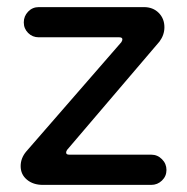

<svg xmlns="http://www.w3.org/2000/svg" viewBox="-20 -519 526 540"><path d="M38.1 -51.8Q38.1 -74.2 53.7 -92.8L321.3 -400.4Q324.2 -405.3 324.2 -408.2Q324.2 -414.1 315.4 -414.1H88.9Q71.3 -414.1 59.1 -426.3Q46.9 -438.5 46.9 -456.1Q46.9 -473.6 59.1 -486.3Q71.3 -499 88.9 -499H384.8Q410.2 -499 426.3 -482.9Q442.4 -466.8 442.4 -442.4Q442.4 -420.9 428.7 -402.3L168.9 -97.7Q166 -93.8 166 -89.8Q166 -84 174.8 -84H405.3Q422.9 -84 435.5 -71.3Q448.2 -58.6 448.2 -41Q448.2 -23.4 435.5 -11.2Q422.9 1 405.3 1H100.6Q73.2 1 55.7 -13.7Q38.1 -28.3 38.1 -51.8Z"/></svg>

Font: FakePearl
Style: Regular
Weight: 400
Version: Version 1.2